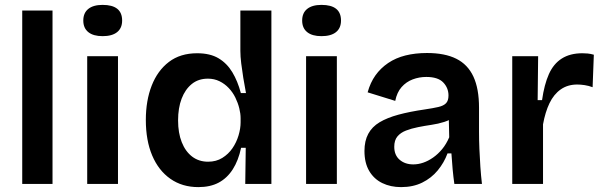

<svg xmlns="http://www.w3.org/2000/svg" viewBox="-20 -753 2468 786"><path d="M71 0V-710H195V0Z M337 0V-523H463V0ZM400 -605Q362 -605 341.5 -621.5Q321 -638 321 -669Q321 -700 341.5 -716.5Q362 -733 400 -733Q440 -733 460 -717Q480 -701 480 -669Q480 -638 459.5 -621.5Q439 -605 400 -605Z M792 13Q726 13 677.5 -21Q629 -55 603 -116.5Q577 -178 577 -262Q577 -341 601 -402.5Q625 -464 671.5 -499.5Q718 -535 787 -535Q840 -535 874.5 -514.5Q909 -494 931 -457.5Q953 -421 966 -372H987Q981 -403 976 -434Q971 -465 967.5 -493.5Q964 -522 964 -545V-710H1091V-257V0H984L986 -148H967Q956 -96 933 -60Q910 -24 875.5 -5.5Q841 13 792 13ZM832 -91Q865 -91 890 -106.5Q915 -122 931.5 -146Q948 -170 956.5 -198.5Q965 -227 965 -252V-269Q965 -288 959.5 -310Q954 -332 943.5 -353.5Q933 -375 916.5 -392.5Q900 -410 878.5 -420.5Q857 -431 831 -431Q792 -431 765 -409Q738 -387 723.5 -349Q709 -311 709 -260Q709 -209 724 -171Q739 -133 766.5 -112Q794 -91 832 -91Z M1233 0V-523H1359V0ZM1296 -605Q1258 -605 1237.5 -621.5Q1217 -638 1217 -669Q1217 -700 1237.5 -716.5Q1258 -733 1296 -733Q1336 -733 1356 -717Q1376 -701 1376 -669Q1376 -638 1355.5 -621.5Q1335 -605 1296 -605Z M1622 13Q1579 13 1545 -3.5Q1511 -20 1491.5 -53Q1472 -86 1472 -135Q1472 -176 1487.5 -205Q1503 -234 1534 -252.5Q1565 -271 1611 -283.5Q1657 -296 1719 -305Q1753 -310 1774.5 -315Q1796 -320 1806 -330.5Q1816 -341 1816 -362Q1816 -393 1794.5 -415.5Q1773 -438 1725 -438Q1696 -438 1669.5 -428Q1643 -418 1624 -396.5Q1605 -375 1598 -340L1485 -375Q1496 -415 1517 -444.5Q1538 -474 1569 -495Q1600 -516 1640 -526Q1680 -536 1728 -536Q1801 -536 1848 -512.5Q1895 -489 1918 -439.5Q1941 -390 1941 -312V-214Q1941 -180 1942.5 -143.5Q1944 -107 1946.5 -70.5Q1949 -34 1953 0H1840Q1836 -28 1833 -60Q1830 -92 1828 -125H1812Q1798 -87 1772 -55.5Q1746 -24 1708.5 -5.5Q1671 13 1622 13ZM1672 -80Q1692 -80 1712.5 -87Q1733 -94 1753 -108Q1773 -122 1790 -142.5Q1807 -163 1819 -191L1817 -280L1841 -276Q1824 -262 1799 -254Q1774 -246 1746.5 -242Q1719 -238 1691.5 -232.5Q1664 -227 1642 -218.5Q1620 -210 1607 -194.5Q1594 -179 1594 -152Q1594 -118 1616 -99Q1638 -80 1672 -80Z M2077 0V-262V-523H2183L2181 -343H2199Q2208 -407 2227 -449.5Q2246 -492 2280 -513.5Q2314 -535 2364 -535Q2374 -535 2385.5 -534Q2397 -533 2411 -529L2406 -396Q2390 -402 2373.5 -404.5Q2357 -407 2343 -407Q2304 -407 2275.5 -387Q2247 -367 2229.5 -330.5Q2212 -294 2203 -244V0Z"/></svg>

Font: Bricolage Grotesque 96pt ExtraBold SemiBold
Style: Regular
Weight: 600
Version: Version 1.001;gftools[0.9.33.dev8+g029e19f]